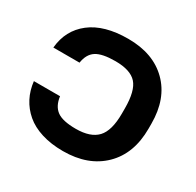

<svg xmlns="http://www.w3.org/2000/svg" viewBox="-157 -896 1100 1080"><g transform="rotate(30 392.5 -355.5)"><path d="M39.6 -249H209.5Q217.3 -189 254.6 -161.6Q292 -134.3 377.4 -134.3Q472.2 -134.3 515.9 -180.7Q559.6 -227.1 559.6 -338.4V-372.1Q559.6 -486.3 519.3 -531Q479 -575.7 381.3 -575.7Q295.9 -575.7 257.3 -550.8Q218.8 -525.9 210 -467.3H40Q50.3 -584.5 138.2 -652.6Q226.1 -720.7 381.3 -720.7Q543.9 -720.7 637.9 -627.4Q731.9 -534.2 731.9 -372.1V-339.4Q731.9 -177.2 636 -83.5Q540 10.3 377.4 10.3Q299.8 10.3 238 -9Q176.3 -28.3 135.3 -63.5Q94.2 -98.6 70.1 -145.3Q45.9 -191.9 39.6 -249Z"/></g></svg>

Font: Bert Sans Black
Style: Regular
Weight: 900
Designer: Christian Robertson, Adam Twardoch, & Cristiano Sobral
Foundry: Google
Version: Version 12.135;January 10, 2020;FontCreator 12.0.0.2547 64-b